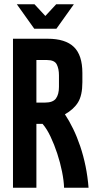

<svg xmlns="http://www.w3.org/2000/svg" viewBox="-20 -882 443 902"><path d="M191 -400Q229 -400 243 -419.5Q257 -439 257 -474V-528Q257 -559 246.5 -579.5Q236 -600 201 -600H151V-400ZM41 -700H204Q287 -700 327 -661.5Q367 -623 367 -539V-496Q367 -434 346.5 -401Q326 -368 285 -345Q305 -315 323.5 -277Q342 -239 357 -194.5Q372 -150 382 -101Q392 -52 396 0H281Q280 -33 271.5 -75.5Q263 -118 249 -160.5Q235 -203 217.5 -240Q200 -277 180 -300H151V0H41ZM59 -862H142L193 -807L244 -862H327L245 -747H141Z"/></svg>

Font: Booming Bebas 2
Style: Regular
Weight: 400
Designer: Ryoichi Tsunekawa
Foundry: Ryoichi Tsunekawa
Version: Version 2.000